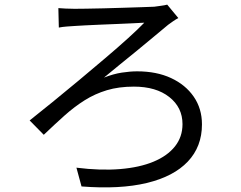

<svg xmlns="http://www.w3.org/2000/svg" viewBox="-20 -765 1040 829"><path d="M232 -730Q246 -729 263.5 -728Q281 -727 302 -727Q318 -727 351.5 -727.5Q385 -728 427.5 -729Q470 -730 513 -731.5Q556 -733 591.5 -734Q627 -735 646 -736Q659 -738 675 -740Q691 -742 702 -745L750 -687Q740 -682 727 -673Q714 -664 706 -658Q678 -635 643.5 -606Q609 -577 571 -546Q533 -515 496.5 -485.5Q460 -456 429 -430Q470 -446 506 -451.5Q542 -457 572 -457Q656 -457 718.5 -428Q781 -399 816.5 -347.5Q852 -296 852 -228Q852 -132 791 -67.5Q730 -3 614 25Q498 53 332 40L310 -41Q414 -28 498.5 -35Q583 -42 643 -67Q703 -92 735.5 -133Q768 -174 768 -229Q768 -301 711 -346Q654 -391 558 -391Q493 -391 441.5 -375.5Q390 -360 345.5 -332Q301 -304 258.5 -266Q216 -228 169 -183L108 -245Q152 -280 207 -324.5Q262 -369 320.5 -418Q379 -467 434.5 -514Q490 -561 534 -601Q578 -641 603 -667Q585 -666 554 -664.5Q523 -663 486 -661.5Q449 -660 413 -658.5Q377 -657 348.5 -655.5Q320 -654 305 -653Q288 -652 268.5 -650.5Q249 -649 234 -646Z"/></svg>

Font: Noto Sans HK
Style: Regular
Weight: 400
Designer: Ryoko NISHIZUKA 西塚涼子 (kana, bopomofo & ideographs); Paul D. Hunt (Latin, Greek & Cyrillic); Sandoll Communications 산돌커뮤니
Foundry: Adobe
Version: Version 2.004-H2;hotconv 1.0.118;makeotfexe 2.5.65603